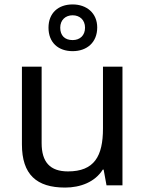

<svg xmlns="http://www.w3.org/2000/svg" viewBox="-20 -837 658 867"><path d="M308 -606C372 -606 419 -645 419 -713C419 -778 371 -817 308 -817C243 -817 199 -778 199 -712C199 -645 243 -606 308 -606ZM308 -656C272 -656 252 -677 252 -712C252 -747 276 -768 308 -768C340 -768 364 -747 364 -712C364 -677 341 -656 308 -656ZM533 -536H445V-257C445 -132 406 -63 287 -63C206 -63 168 -105 168 -191V-536H79V-185C79 -49 145 10 274 10C343 10 409 -15 444 -71H448L461 0H533Z"/></svg>

Font: Noto Sans Buginese
Style: Regular
Weight: 400
Designer: Monotype Design Team
Foundry: Monotype Imaging Inc.
Version: Version 2.002